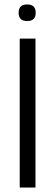

<svg xmlns="http://www.w3.org/2000/svg" viewBox="-20 -846 249 866"><path d="M102.5 -751Q64 -751 64 -788.5Q64 -826 102.5 -826Q141 -826 141 -788.5Q141 -751 102.5 -751ZM69 -672H140V0H69Z"/></svg>

Font: Khand
Style: Regular
Weight: 400
Designer: Devanagari: Sanchit Sawaria, Jyotish Sonowal; Latin: Satya Rajpurohit
Foundry: Indian Type Foundry
Version: Version 1.100;PS 1.0;hotconv 1.0.78;makeotf.lib2.5.61930; tt